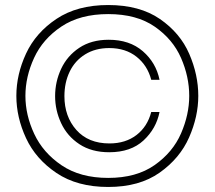

<svg xmlns="http://www.w3.org/2000/svg" viewBox="-20 -738 853 763"><path d="M45 -357Q45 -442 83.5 -525Q122 -608 204.5 -663Q287 -718 410 -718Q535 -718 615.5 -662.5Q696 -607 732 -524Q768 -441 768 -357Q768 -275 731.5 -192Q695 -109 614.5 -52Q534 5 410 5Q287 5 204.5 -50.5Q122 -106 83.5 -189Q45 -272 45 -357ZM732 -357Q732 -433 699.5 -507.5Q667 -582 595 -632Q523 -682 410 -682Q298 -682 224 -632.5Q150 -583 115.5 -508Q81 -433 81 -357Q81 -281 116 -206Q151 -131 225 -81Q299 -31 410 -31Q522 -31 594.5 -82Q667 -133 699.5 -208Q732 -283 732 -357ZM199 -356Q199 -413 223 -464.5Q247 -516 295 -548Q343 -580 412 -580Q495 -580 547.5 -534.5Q600 -489 614 -421H581Q566 -478 522.5 -512.5Q479 -547 414 -547Q359 -547 318.5 -522Q278 -497 257 -453.5Q236 -410 236 -356Q236 -275 283.5 -221.5Q331 -168 415 -168Q479 -168 522.5 -201.5Q566 -235 581 -293H614Q601 -227 550.5 -180Q500 -133 414 -133Q344 -133 295.5 -165Q247 -197 223 -248.5Q199 -300 199 -356Z"/></svg>

Font: Be Vietnam Thin
Style: Regular
Weight: 100
Designer: Gabriel Lam
Foundry: TypeRant
Version: Version 4.000